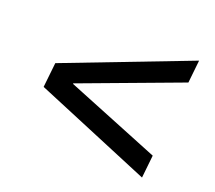

<svg xmlns="http://www.w3.org/2000/svg" viewBox="-92 -623 834 745"><g transform="rotate(20 325.0 -250.0)"><path d="M612 -501 602 -407 183 -251V-249L569 -93L559 1L80 -199L91 -301Z"/></g></svg>

Font: Quantico
Style: Italic
Weight: 400
Italic angle: -12°
Designer: Matt Desmond
Foundry: MADtype
Version: Version 2.002